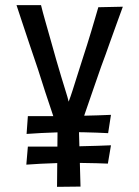

<svg xmlns="http://www.w3.org/2000/svg" viewBox="-20 -724 540 744"><path d="M201 0 203 -221Q195 -250 182 -287.5Q169 -325 155 -368.5Q141 -412 127 -456Q110 -506 94 -553.5Q78 -601 65 -640.5Q52 -680 44 -704H139Q145 -679 155 -644Q165 -609 176 -570Q187 -531 198 -492Q208 -458 217.5 -426Q227 -394 235 -369Q243 -344 246 -330Q253 -348 261.5 -374.5Q270 -401 280 -433Q290 -465 301 -499Q309 -524 317.5 -550.5Q326 -577 333.5 -602.5Q341 -628 348 -651.5Q355 -675 361 -696L456 -698Q448 -675 434.5 -639Q421 -603 405.5 -558.5Q390 -514 372 -466Q355 -418 339 -371Q323 -324 309 -284Q295 -244 286 -216L292 -1ZM82 -86 88 -156Q111 -156 141.5 -156Q172 -156 201 -156Q230 -156 249 -156Q270 -157 299 -157.5Q328 -158 357.5 -159Q387 -160 410 -161L398 -90Q380 -91 354 -91.5Q328 -92 301 -92.5Q274 -93 252 -93Q231 -93 200 -92Q169 -91 138 -89.5Q107 -88 82 -86ZM83 -205 88 -274Q112 -274 142 -274Q172 -274 201.5 -274Q231 -274 250 -274Q271 -275 299.5 -275.5Q328 -276 358 -277Q388 -278 410 -279L399 -208Q380 -209 354.5 -210Q329 -211 302 -211.5Q275 -212 252 -212Q231 -212 200.5 -211Q170 -210 139 -208.5Q108 -207 83 -205Z"/></svg>

Font: Truculenta Medium
Style: Regular
Weight: 500
Version: Version 1.002